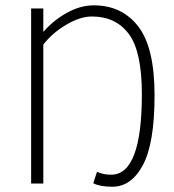

<svg xmlns="http://www.w3.org/2000/svg" viewBox="-20 -691 657 723"><path d="M402.8 12.2Q356.9 12.2 331.1 -1L345.2 -43.9Q370.1 -32.7 398.9 -33.2Q514.2 -33.2 514.2 -336.9Q514.2 -497.1 465.1 -563Q416 -628.9 326.2 -628.9Q282.2 -628.9 229.5 -597.9Q176.8 -566.9 143.1 -522.9V0H97.2V-659.2H143.1V-570.8Q180.2 -613.8 231.2 -642.3Q282.2 -670.9 333 -670.9Q439 -670.9 500.5 -591.6Q562 -512.2 562 -332Q562 -151.9 518.3 -69.8Q474.6 12.2 402.8 12.2Z"/></svg>

Font: SourceSansPro-Light
Style: Regular
Weight: 300
Designer: Paul D. Hunt
Foundry: Adobe Systems Incorporated
Version: Version 2.020;PS 2.0;hotconv 1.0.86;makeotf.lib2.5.63406